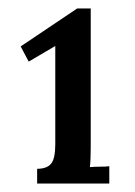

<svg xmlns="http://www.w3.org/2000/svg" viewBox="-20 -736 320 455"><path d="M68 -301V-336Q91 -336 101 -348Q111 -360 111 -394V-627L48 -590L29 -626L163 -716H195V-387Q195 -374 194.5 -361Q194 -348 193 -340Q204 -341 217 -341Q230 -341 239 -342V-301Z"/></svg>

Font: Lora SemiBold
Style: Regular
Weight: 600
Designer: Olga Karpushina, Alexei Vanyashin (Cyrillic)
Foundry: Cyreal
Version: Version 3.011; ttfautohint (v1.8.4.7-5d5b)